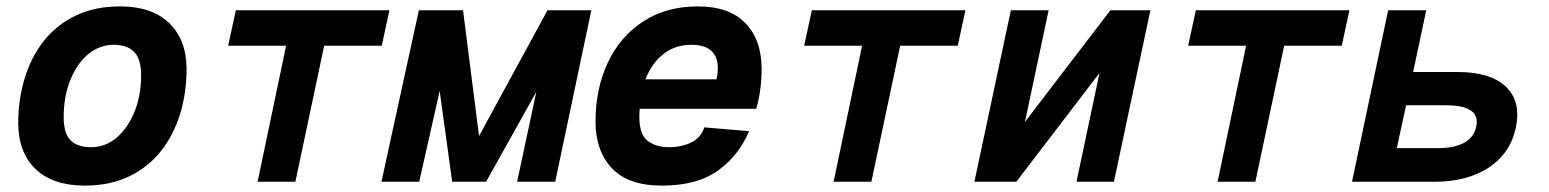

<svg xmlns="http://www.w3.org/2000/svg" viewBox="-20 -568 4840 600"><path d="M245 12Q145 12 91 -40Q37 -92 37 -184Q37 -257 57 -323Q77 -389 116.5 -439.5Q156 -490 216 -519Q276 -548 355 -548Q455 -548 509 -495.5Q563 -443 563 -352Q563 -278 543 -212.5Q523 -147 483.5 -96.5Q444 -46 384 -17Q324 12 245 12ZM265 -108Q309 -108 344 -137.5Q379 -167 400 -218Q421 -269 421 -333Q421 -383 399.5 -405.5Q378 -428 335 -428Q291 -428 255.5 -398.5Q220 -369 199.5 -317.5Q179 -266 179 -202Q179 -151 200.5 -129.5Q222 -108 265 -108Z M785 0 874 -425H693L717 -536H1197L1173 -425H993L903 0Z M1172 0 1289 -536H1427L1477 -143L1691 -536H1828L1715 0H1596L1656 -281L1499 0H1393L1354 -284L1290 0Z M2048 12Q1943 12 1892 -42.5Q1841 -97 1841 -188Q1841 -291 1879.5 -372.5Q1918 -454 1990 -501Q2062 -548 2161 -548Q2259 -548 2309.5 -495.5Q2360 -443 2360 -353Q2360 -319 2355.5 -286Q2351 -253 2343 -228H1979Q1978 -215 1978 -201Q1978 -148 2004 -128Q2030 -108 2070 -108Q2109 -108 2139.5 -122.5Q2170 -137 2181 -170L2321 -158Q2288 -81 2223 -34.5Q2158 12 2048 12ZM2140 -428Q2090 -428 2053.5 -399.5Q2017 -371 1997 -320H2219Q2221 -328 2222 -336.5Q2223 -345 2223 -358Q2223 -390 2203 -409Q2183 -428 2140 -428Z M2585 0 2674 -425H2493L2517 -536H2997L2973 -425H2793L2703 0Z M3025 0 3139 -536H3257L3183 -187L3450 -536H3575L3461 0H3344L3416 -340L3156 0Z M3785 0 3874 -425H3693L3717 -536H4197L4173 -425H3993L3903 0Z M4205 0 4318 -536H4437L4396 -343H4535Q4638 -343 4686 -297Q4734 -251 4717 -169Q4700 -89 4632.5 -44.5Q4565 0 4462 0ZM4345 -105H4471Q4579 -105 4593 -172Q4608 -239 4499 -239H4374Z"/></svg>

Font: Geist Mono
Style: Bold Italic
Weight: 700
Italic angle: -12°
Monospace: yes
Designer: Basement.studio, Andrés Briganti, Mateo Zaragoza
Foundry: Basement.studio, Vercel, Andrés Briganti, Guido Ferreyra, Mateo Zaragoza
Version: Version 1.500; ttfautohint (v1.8.4.7-5d5b)